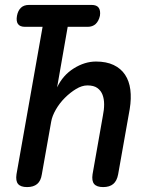

<svg xmlns="http://www.w3.org/2000/svg" viewBox="-20 -750 640 780"><path d="M82 -641Q61 -641 53 -652.5Q45 -664 49 -686Q53 -707 65 -718.5Q77 -730 98 -730H352Q373 -730 381 -718.5Q389 -707 386 -686Q381 -664 368.5 -652.5Q356 -641 336 -641H255L212 -395Q235 -444 279.5 -472Q324 -500 370 -500Q412 -500 441.5 -486Q471 -472 488 -446.5Q505 -421 509.5 -385.5Q514 -350 507 -307L460 -42Q455 -15 440 -2.5Q425 10 399 10Q373 10 362.5 -2.5Q352 -15 356 -42L398 -280Q403 -304 403 -326Q403 -348 396.5 -365Q390 -382 375.5 -392.5Q361 -403 335 -403Q313 -403 289 -388.5Q265 -374 243.5 -352.5Q222 -331 207 -305Q192 -279 188 -256L150 -42Q146 -15 131 -2.5Q116 10 90 10Q64 10 53.5 -2.5Q43 -15 47 -42L153 -641Z"/></svg>

Font: Maple Mono NL Medium
Style: Italic
Weight: 500
Italic angle: -10°
Monospace: yes
Designer: subframe7536
Version: Version 7.000